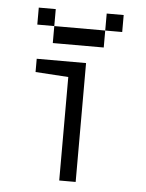

<svg xmlns="http://www.w3.org/2000/svg" viewBox="-48 -665 534 704"><g transform="rotate(5 219.0 -312.5)"><path d="M196.3 -380.9 75.2 -388.7V-437.5H256.8V0H196.3ZM66.4 -625H128.9V-562.5H66.4ZM316.4 -625H378.9V-562.5H316.4ZM316.4 -562.5V-500H128.9V-562.5Z"/></g></svg>

Font: Sudo Light
Style: Regular
Weight: 300
Monospace: yes
Designer: Jens Kutilek
Foundry: Jens Kutilek
Version: Version 0.040